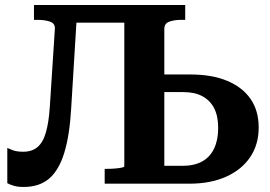

<svg xmlns="http://www.w3.org/2000/svg" viewBox="-20 -730 1074 763"><path d="M248 -710H551V-640H248ZM178 -306 198 -614Q200 -636 180 -643.5Q160 -651 130 -651H115V-710H288L263 -302Q257 -193 235.5 -123Q214 -53 175 -20Q136 13 74 13Q50 13 34 8Q18 3 9 -2V-142Q15 -139 31 -133Q47 -127 72 -127Q107 -127 129 -145.5Q151 -164 162.5 -204Q174 -244 178 -306ZM732 0H396V-59H405Q424 -59 439.5 -60.5Q455 -62 464.5 -64Q474 -66 474 -69V-710H716V-651H697Q673 -651 653 -644Q633 -637 633 -615V-71H705Q752 -71 783.5 -88.5Q815 -106 831 -140Q847 -174 847 -221Q847 -269 831 -300Q815 -331 784.5 -347.5Q754 -364 709 -364H601V-434H737Q823 -434 883.5 -408.5Q944 -383 976 -336.5Q1008 -290 1008 -223Q1008 -156 974.5 -106Q941 -56 879 -28Q817 0 732 0Z"/></svg>

Font: Roboto Serif 28pt SemiBold
Style: Regular
Weight: 600
Designer: Greg Gazdowicz
Foundry: Commercial Type
Version: Version 1.008